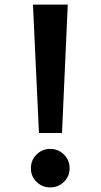

<svg xmlns="http://www.w3.org/2000/svg" viewBox="-20 -800 440 833"><path d="M149 -223 123 -780H274L249 -223ZM282 -70Q282 -35 257.5 -11Q233 13 198 13Q163 13 138.5 -11Q114 -35 114 -70Q114 -105 138.5 -129.5Q163 -154 198 -154Q233 -154 257.5 -129.5Q282 -105 282 -70Z"/></svg>

Font: RocknRoll One
Style: Regular
Weight: 400
Designer: Fontworks Inc.
Foundry: Fontworks Inc.
Version: Version 1.100